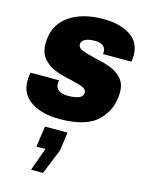

<svg xmlns="http://www.w3.org/2000/svg" viewBox="-152 -786 956 1255"><g transform="rotate(15 325.5 -159.0)"><path d="M640 -517Q640 -494 636 -474H444Q445 -481 445 -489Q445 -515 426 -529.5Q407 -544 371 -544Q327 -544 304 -531Q281 -518 281 -497Q281 -474 307.5 -462.5Q334 -451 396 -436Q463 -422 507.5 -405.5Q552 -389 584 -354Q616 -319 616 -261Q616 -147 538 -68.5Q460 10 276 10Q162 10 87 -37.5Q12 -85 12 -177Q12 -211 18 -234H212Q208 -225 208 -212Q208 -185 228 -168Q248 -151 293 -151Q394 -151 394 -199Q394 -221 368.5 -232Q343 -243 286 -256Q219 -270 174 -287.5Q129 -305 96 -342.5Q63 -380 63 -443Q63 -565 152.5 -630.5Q242 -696 388 -696Q500 -696 570 -651Q640 -606 640 -517ZM241 223H180L200 82H353L335 208L266 378H185Z"/></g></svg>

Font: Chivo Black Italic
Style: Regular
Weight: 900
Italic angle: -8.05°
Designer: Hector Gatti
Foundry: Omnibus-Type
Version: Version 1.007